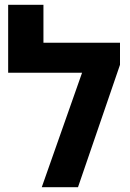

<svg xmlns="http://www.w3.org/2000/svg" viewBox="-20 -780 543 800"><path d="M161 -602H480V-510L305 0H154L322 -477H14V-760H161Z"/></svg>

Font: Noto Sans Hebrew SemiCondensed
Style: Bold
Weight: 700
Width: 4
Designer: Monotype Design Team
Foundry: Monotype Imaging Inc.
Version: Version 2.004; ttfautohint (v1.8.4.7-5d5b)